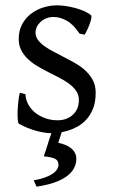

<svg xmlns="http://www.w3.org/2000/svg" viewBox="-20 -489 426 726"><path d="M268.6 111.8Q268.6 129.9 260 146.5Q251.5 163.1 233.4 176.8Q215.3 190.4 186.8 200.7Q158.2 210.9 118.2 216.8L107.4 192.9Q132.8 188.5 150.6 181.9Q168.5 175.3 179.7 167.5Q190.9 159.7 196 151.1Q201.2 142.6 201.2 134.8Q201.2 118.2 188.5 111.6Q175.8 105 145.5 102.1Q147.9 95.2 153.3 79.1Q157.7 65.4 165.5 40.5Q169.4 29.3 174.3 14.6H173.8Q150.4 14.6 117.4 5.9Q84.5 -2.9 51.8 -21Q48.3 -22.5 47.1 -36.9Q45.9 -51.3 46.6 -70.1Q47.4 -88.9 49.6 -107.9Q51.8 -127 55.2 -138.2L76.2 -132.8Q77.1 -112.3 86.9 -94.2Q96.7 -76.2 113 -63Q129.4 -49.8 151.1 -42Q172.9 -34.2 198.2 -34.2Q215.8 -34.2 230.5 -39.8Q245.1 -45.4 255.9 -55.4Q266.6 -65.4 272.5 -79.6Q278.3 -93.8 278.3 -110.8Q278.3 -130.4 267.8 -145.5Q257.3 -160.6 240.2 -173.1Q223.1 -185.5 201.4 -196.5Q179.7 -207.5 157.2 -219.2Q136.7 -229.5 117.7 -241.2Q98.6 -252.9 83.7 -267.6Q68.8 -282.2 59.8 -300.3Q50.8 -318.4 50.8 -341.8Q50.8 -372.1 63 -395.8Q75.2 -419.4 95.5 -435.5Q115.7 -451.7 141.8 -460.2Q168 -468.8 195.8 -468.8Q210.9 -468.8 229.2 -466.1Q247.6 -463.4 265.4 -458.5Q283.2 -453.6 298.8 -446.8Q314.5 -439.9 324.2 -431.2Q327.1 -428.2 325 -418Q322.8 -407.7 318.1 -395.5Q313.5 -383.3 308.1 -372.6Q302.7 -361.8 299.8 -357.9L280.8 -361.8Q257.3 -397 232.2 -410.9Q207 -424.8 183.1 -424.8Q167 -424.8 154.3 -419.4Q141.6 -414.1 132.6 -405.5Q123.5 -397 118.9 -386.7Q114.3 -376.5 114.3 -366.2Q114.3 -350.6 123.5 -338.1Q132.8 -325.7 147.9 -314.7Q163.1 -303.7 182.4 -293.7Q201.7 -283.7 222.2 -272.9Q243.2 -262.2 264.6 -250Q286.1 -237.8 303.2 -221.9Q320.3 -206.1 331.1 -185.8Q341.8 -165.5 341.8 -138.2Q341.8 -103.5 332 -78.9Q322.3 -54.2 306.6 -37.1Q291 -20 272 -9.8Q252.9 0.5 234.4 5.9Q223.1 8.8 213.4 10.7L200.2 50.8Q212.9 53.7 225.3 58.3Q237.8 63 247.3 70.3Q256.8 77.6 262.7 87.9Q268.6 98.1 268.6 111.8Z"/></svg>

Font: Gentium Plus Eur
Style: Regular
Weight: 400
Designer: J. Victor Gaultney, Annie Olsen, Iska Routamaa, Becca Hirsbrunner
Foundry: SIL International
Version: Version 5.000